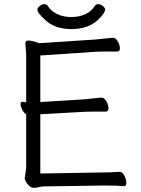

<svg xmlns="http://www.w3.org/2000/svg" viewBox="-20 -894 678 924"><path d="M472 -64Q510 -64 555 -67H556Q569 -67 578.5 -48.5Q588 -30 588 -14Q588 2 577 2H576Q552 -1 489 -1H473L195 3Q179 3 167.5 6.5Q156 10 141.5 10Q127 10 113 -7.5Q99 -25 99 -37L106 -84V-344Q95 -350 87 -366Q79 -382 79 -393Q79 -404 87 -404H89Q97 -402 106 -402V-634L102 -685Q102 -699 116 -699Q130 -699 149 -693Q168 -687 169 -686L440 -704Q463 -706 488.5 -709Q514 -712 525.5 -712Q537 -712 547 -694.5Q557 -677 557 -661.5Q557 -646 544 -646H482Q455 -646 441 -645L174 -627V-403L385 -416Q408 -418 433.5 -421Q459 -424 470.5 -424Q482 -424 492 -406.5Q502 -389 502 -373Q502 -357 489 -357H426Q400 -357 386 -356L174 -344V-59ZM486 -849Q486 -831 449 -796Q401 -754 325 -754Q249 -754 204.5 -792Q160 -830 160 -848Q160 -856 171 -865Q182 -874 193.5 -874Q205 -874 211 -864Q225 -841 255 -826.5Q285 -812 323.5 -812Q362 -812 392 -826.5Q422 -841 435 -864Q441 -874 452.5 -874Q464 -874 475 -865Q486 -856 486 -849Z"/></svg>

Font: LXGW WenKai
Style: Regular
Weight: 400
Designer: LXGW / Fontworks Inc.
Foundry: LXGW / Fontworks Inc.
Version: Version 1.520; June 14, 2025